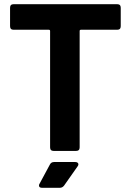

<svg xmlns="http://www.w3.org/2000/svg" viewBox="-20 -720 639 916"><path d="M556 -683V-595Q556 -578 539 -578H366Q360 -578 360 -572V-17Q360 0 343 0H236Q219 0 219 -17V-572Q219 -578 213 -578H45Q28 -578 28 -595V-683Q28 -700 45 -700H539Q556 -700 556 -683ZM166 165Q166 160 169 156L218 65Q224 53 238 53H339Q346 53 350 56Q354 59 354 64Q354 69 350 74L286 165Q278 176 265 176H181Q166 176 166 165Z"/></svg>

Font: Barlow
Style: Bold
Weight: 700
Designer: Jeremy Tribby
Foundry: Jeremy Tribby
Version: Version 1.101 August 23, 2024